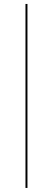

<svg xmlns="http://www.w3.org/2000/svg" viewBox="-20 -771 268 972"><path d="M109 -751H119V180.5H109Z"/></svg>

Font: Lato Hairline
Style: Regular
Weight: 100
Designer: Lukasz Dziedzic
Foundry: tyPoland Lukasz Dziedzic
Version: Version 2.007; 2014-02-27